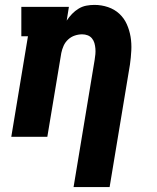

<svg xmlns="http://www.w3.org/2000/svg" viewBox="-20 -558 640 783"><path d="M280 205 366 -314Q368 -326 369 -337.5Q370 -349 369 -360.5Q368 -372 365 -382.5Q362 -393 355 -401.5Q348 -410 337.5 -414Q327 -418 315 -418Q300 -418 285 -413Q270 -408 258 -397Q246 -386 239.5 -371.5Q233 -357 230 -342L173 0H26L94 -410H67V-530H261L252 -474Q262 -489 274 -501.5Q286 -514 301 -523Q316 -532 332.5 -535Q349 -538 365 -538Q394 -538 420.5 -529Q447 -520 466.5 -502Q486 -484 497 -459.5Q508 -435 512.5 -408Q517 -381 515.5 -352Q514 -323 510 -295L427 205Z"/></svg>

Font: Iosevka Curly Slab HvExObl
Style: Regular
Weight: 900
Width: 7
Italic angle: -9°
Monospace: yes
Designer: Belleve Invis
Foundry: Belleve Invis
Version: Version 11.1.0; ttfautohint (v1.8.3)